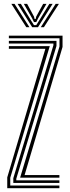

<svg xmlns="http://www.w3.org/2000/svg" viewBox="-20 -987 366 1007"><path d="M85.5 -55 292 -743.2V-786.2H26.5V-800H308V-740.8L109 -68.8H291.5V-55ZM49.8 -27.5V-52.5L260.2 -749.8V-758.8H26.5V-772.5H276.2V-746L65.5 -50V-41.2H291.5V-27.5ZM18 0V-56.5L218 -731.2H26.5V-745H241L33.8 -54.8V-13.8H291.5V0ZM39.5 -966.8H56.2L134.5 -844.2H118ZM72.2 -966.8H89.5L142.8 -879.5L158.2 -855.2H170.2L185.5 -879.5L238.8 -966.8H256L179.2 -844.2H149ZM105 -966.8H122.2L158.2 -900.2L161.5 -887.5H167L170 -900.2L206.5 -966.8H223.8L180.2 -891.5L170.2 -871.2H158.2L148.2 -891.5ZM272 -966.8H289L210.2 -844.2H193.8Z"/></svg>

Font: Big Shoulders Inline Text
Style: Regular
Weight: 400
Designer: Patric King
Foundry: XO Type Co
Version: Version 1.000